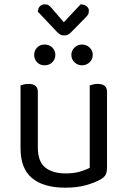

<svg xmlns="http://www.w3.org/2000/svg" viewBox="-20 -855 590 888"><path d="M75 -460Q80 -462 90.5 -464.5Q101 -467 113 -467Q155 -467 155 -430V-173Q155 -108 189 -80.5Q223 -53 283 -53Q323 -53 351 -61.5Q379 -70 395 -79V-460Q400 -462 410.5 -464.5Q421 -467 432 -467Q475 -467 475 -430V-82Q475 -61 469.5 -48.5Q464 -36 443 -24Q420 -11 379.5 1Q339 13 282 13Q182 13 128.5 -31Q75 -75 75 -169ZM155 -801Q156 -818 165 -826.5Q174 -835 187 -835Q199 -835 206 -830Q213 -825 222 -814L275 -752L353 -835Q372 -834 381.5 -825.5Q391 -817 391 -806Q391 -793 386.5 -786.5Q382 -780 371 -769L309 -706Q301 -697 293 -694Q285 -691 277 -691Q266 -691 258.5 -695.5Q251 -700 243 -708ZM236 -601Q236 -581 222 -567Q208 -553 186 -553Q165 -553 151.5 -567Q138 -581 138 -601Q138 -621 151.5 -635Q165 -649 186 -649Q208 -649 222 -635Q236 -621 236 -601ZM409 -601Q409 -581 394.5 -567Q380 -553 359 -553Q339 -553 324.5 -567Q310 -581 310 -601Q310 -621 324.5 -635Q339 -649 359 -649Q380 -649 394.5 -635Q409 -621 409 -601Z"/></svg>

Font: Baloo Da 2
Style: Regular
Weight: 400
Designer: Noopur Datye, Sulekha Rajkumar and Ek Type
Foundry: Ek Type
Version: Version 1.640;hotconv 1.0.111;makeotfexe 2.5.65597; ttfautoh